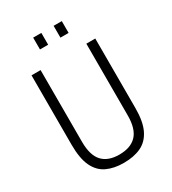

<svg xmlns="http://www.w3.org/2000/svg" viewBox="-210 -977 982 1098"><g transform="rotate(-30 281.5 -428.0)"><path d="M279 12Q215 12 168 -10Q121 -32 96 -84.5Q71 -137 71 -227V-686H131V-212Q131 -124 168.5 -83Q206 -42 280 -42Q356 -42 394.5 -83Q433 -124 433 -212V-686H492V-227Q492 -137 466 -84.5Q440 -32 392.5 -10Q345 12 279 12ZM187 -790V-868H241V-790ZM322 -790V-868H376V-790Z"/></g></svg>

Font: Archivo Condensed ExtraLight
Style: Regular
Weight: 250
Width: 3
Designer: Hector Gatti
Foundry: Omnibus-Type
Version: Version 2.001